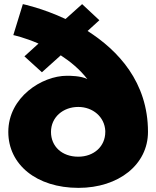

<svg xmlns="http://www.w3.org/2000/svg" viewBox="-20 -895 757 930"><path d="M20.2 -256C20.2 -98 156.7 15 360.2 15C554.8 15 696.8 -98 696.8 -256C696.8 -498 551.5 -651 404.2 -745L461.3 -797L377.8 -875L297.5 -803C184.2 -856 90.7 -875 90.7 -875L44.5 -725C44.5 -725 97.2 -714 166.5 -684L98.3 -622L183 -545L274.3 -627C320.5 -597 366.8 -559 403 -512C371.2 -528 319.5 -528 304 -528C183 -528 20.2 -424 20.2 -256ZM227 -256C227 -327 285.3 -377 359 -377C429.5 -377 486.7 -329 490 -261V-256C490 -186 435 -136 359 -136C279.8 -136 227 -186 227 -256Z"/></svg>

Font: Hussar
Style: BdWide
Weight: 700
Foundry: Cannot Into Space Fonts
Version: Version 2.00